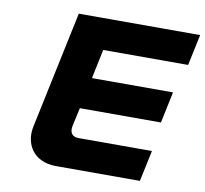

<svg xmlns="http://www.w3.org/2000/svg" viewBox="-76 -753 893 835"><g transform="rotate(10 371.0 -335.0)"><path d="M206 -670 97 -153C80 -75 123 0 223 0H594L623 -137H298C271 -137 258 -155 264 -184L282 -266H640L669 -404H311L338 -533H713L742 -670Z"/></g></svg>

Font: LT Wave Text Black Italic
Style: Regular
Weight: 900
Designer: Daniel Lyons
Version: Version 2.5 (Glyphs App)